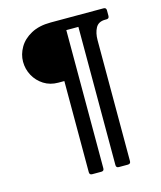

<svg xmlns="http://www.w3.org/2000/svg" viewBox="-110 -696 748 891"><g transform="rotate(-15 264.0 -251.0)"><path d="M472 -616Q485 -616 485 -603V-576Q485 -563 472 -563H466Q433 -563 420 -539Q407 -515 407 -480V101Q407 114 393 114H350Q337 114 337 101V-563H279V101Q279 114 266 114H222Q209 114 209 101V-337H180Q141 -337 111 -356Q81 -375 64 -406Q47 -437 47 -473Q47 -508 66 -541Q85 -574 123.5 -595Q162 -616 218 -616Z"/></g></svg>

Font: Young Serif Light
Style: Regular
Weight: 300
Designer: Bastien Sozeau
Foundry: NBR — Bastien Sozeau
Version: Version 5.001